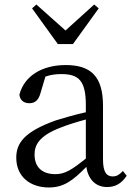

<svg xmlns="http://www.w3.org/2000/svg" viewBox="-20 -816 592 850"><path d="M303 -621 417 -779 397 -796 270 -681 141 -796 122 -779 236 -621ZM360 -114C296 -63 267 -45 225 -45C171 -45 133 -72 133 -132C133 -172 151 -214 248 -251C275 -262 319 -276 360 -287ZM524 -59C509 -43 497 -35 479 -35C452 -35 436 -53 436 -111V-348C436 -478 382 -528 271 -528C165 -528 87 -479 66 -397C68 -373 85 -359 110 -359C136 -359 151 -374 159 -403L181 -477C207 -486 230 -488 251 -488C327 -488 360 -461 360 -351V-319C314 -309 266 -295 227 -283C91 -234 52 -185 52 -118C52 -32 116 14 196 14C261 14 301 -15 362 -77C371 -22 403 12 454 12C489 12 517 -2 541 -38Z"/></svg>

Font: Noto Serif CJK JP
Style: Regular
Weight: 400
Designer: Ryoko NISHIZUKA 西塚涼子 (kana & ideographs); Frank Grießhammer (Latin, Greek & Cyrillic); Wenlong ZHANG 张文龙 (bopomofo); San
Foundry: Adobe Systems Incorporated
Version: Version 1.000;PS 1;hotconv 16.6.53;makeotf.lib2.5.65590